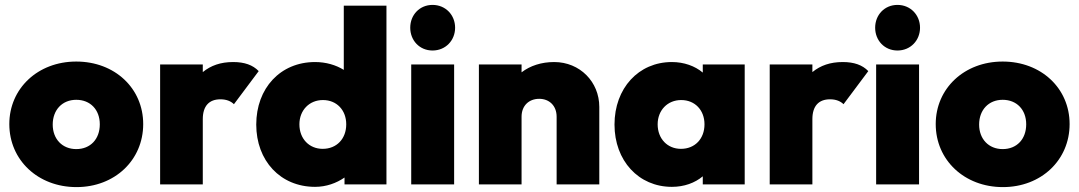

<svg xmlns="http://www.w3.org/2000/svg" viewBox="-20 -752 4400 783"><path d="M292 11C448 11 564 -99 564 -246C564 -392 448 -501 291 -501C134 -501 18 -391 18 -246C18 -99 135 11 292 11ZM195 -244C195 -304 234 -345 291 -345C348 -345 387 -305 387 -245C387 -185 349 -144 291 -144C234 -144 195 -185 195 -244Z M633 0H807V-266C807 -320 833 -347 879 -347C904 -347 922 -339 934 -327L1035 -462C1011 -487 977 -499 931 -499C880 -499 840 -485 807 -458V-489H633Z M1265 10C1310 10 1352 -5 1385 -28V0H1556V-729H1382V-467C1350 -487 1309 -499 1265 -499C1123 -499 1025 -392 1025 -244C1025 -97 1123 10 1265 10ZM1201 -245C1201 -302 1241 -344 1297 -344C1353 -344 1392 -303 1392 -245C1392 -186 1353 -145 1296 -145C1241 -145 1201 -186 1201 -245Z M1657 0H1832V-489H1657ZM1653 -639C1653 -587 1691 -546 1744 -546C1797 -546 1836 -587 1836 -639C1836 -691 1797 -732 1744 -732C1691 -732 1653 -691 1653 -639Z M2250 -276V0H2424V-316C2424 -418 2345 -499 2240 -499C2188 -499 2142 -484 2107 -457V-489H1933V0H2107V-276C2107 -321 2137 -349 2179 -349C2220 -349 2250 -321 2250 -276Z M2720 10C2770 10 2814 -6 2846 -33V0H3017V-489H2846V-456C2814 -483 2769 -499 2720 -499C2584 -499 2486 -392 2486 -244C2486 -97 2584 10 2720 10ZM2662 -245C2662 -302 2702 -344 2758 -344C2814 -344 2853 -303 2853 -245C2853 -186 2814 -145 2757 -145C2702 -145 2662 -186 2662 -245Z M3119 0H3293V-266C3293 -320 3319 -347 3365 -347C3390 -347 3408 -339 3420 -327L3521 -462C3497 -487 3463 -499 3417 -499C3366 -499 3326 -485 3293 -458V-489H3119Z M3553 0H3728V-489H3553ZM3549 -639C3549 -587 3587 -546 3640 -546C3693 -546 3732 -587 3732 -639C3732 -691 3693 -732 3640 -732C3587 -732 3549 -691 3549 -639Z M4070 11C4226 11 4342 -99 4342 -246C4342 -392 4226 -501 4069 -501C3912 -501 3796 -391 3796 -246C3796 -99 3913 11 4070 11ZM3973 -244C3973 -304 4012 -345 4069 -345C4126 -345 4165 -305 4165 -245C4165 -185 4127 -144 4069 -144C4012 -144 3973 -185 3973 -244Z"/></svg>

Font: MV Cash ExtraBold
Style: Regular
Weight: 800
Designer: Rodrigo Fuenzalida
Foundry: fragTYPE
Version: Version 1.100;Glyphs 3.1.2 (3151)